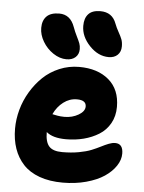

<svg xmlns="http://www.w3.org/2000/svg" viewBox="-62 -900 780 1041"><g transform="rotate(5 328.5 -379.0)"><path d="M507.8 -606.9Q450.2 -606.9 403.1 -656.5Q356 -706.1 356 -764.2Q356 -805.7 377 -828.4Q397.9 -851.1 441.9 -851.1Q506.8 -851.1 528.8 -791Q537.1 -769 549.6 -747.1Q562 -725.1 568.1 -709.2Q574.2 -693.4 574.2 -670.9Q574.2 -641.6 556.2 -624.3Q538.1 -606.9 507.8 -606.9ZM280.8 -575.2Q243.7 -575.2 208.3 -598.9Q172.9 -622.6 151.4 -659.2Q129.9 -695.8 129.9 -732.9Q129.9 -773.4 152.3 -796.1Q174.8 -818.8 221.2 -818.8Q281.7 -818.8 305.2 -752.9Q314 -728.5 325.7 -705.1Q337.4 -681.6 342.8 -667.5Q348.1 -653.3 348.1 -636.2Q348.1 -608.4 329.8 -591.8Q311.5 -575.2 280.8 -575.2ZM318.8 92.8Q246.6 92.8 191.9 73Q137.2 53.2 103.5 16.8Q69.8 -19.5 53 -68.1Q36.1 -116.7 36.1 -176.8Q36.1 -228 50.3 -279.8Q64.5 -331.5 92.3 -378.2Q120.1 -424.8 157.7 -460.9Q195.3 -497.1 246.3 -518.6Q297.4 -540 354 -540Q454.6 -540 515.4 -488.3Q576.2 -436.5 576.2 -341.8Q576.2 -291 554.2 -252Q532.2 -212.9 494.9 -189.7Q457.5 -166.5 412.1 -154.8Q366.7 -143.1 315.9 -143.1Q243.7 -143.1 209 -172.9Q209 -119.1 230 -95.5Q251 -71.8 301.8 -71.8Q350.6 -71.8 391.8 -79.3Q433.1 -86.9 460 -97.9Q486.8 -108.9 508.3 -119.9Q529.8 -130.9 548.8 -138.4Q567.9 -146 584 -146Q627 -146 627 -91.8Q627 -57.6 605 -24.7Q583 8.3 544.2 34.4Q505.4 60.5 446.3 76.7Q387.2 92.8 318.8 92.8ZM356.9 -363.8Q316.9 -363.8 283.7 -338.6Q250.5 -313.5 231 -272Q233.9 -271.5 243.4 -269.5Q252.9 -267.6 259 -266.4Q265.1 -265.1 275.9 -264.2Q286.6 -263.2 296.9 -263.2Q339.8 -263.2 373.5 -283Q407.2 -302.7 407.2 -329.1Q407.2 -363.8 356.9 -363.8Z"/></g></svg>

Font: Shantell Sans Irregular Bouncy
Style: Regular
Weight: 800
Designer: Stephen Nixon, Anya Danilova, Shantell Martin
Foundry: Arrow Type
Version: Version 1.006;[9816181b4]